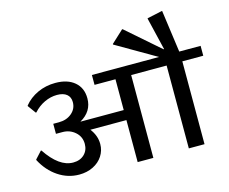

<svg xmlns="http://www.w3.org/2000/svg" viewBox="-123 -1102 1523 1276"><g transform="rotate(-15 638.5 -464.0)"><path d="M1277 -638V-570H1133V0H1025V-570H781V0H673V-289H425Q464 -239 464 -181Q464 -136 440 -99Q416 -62 373.5 -41Q331 -20 278 -20Q200 -20 133.5 -64.5Q67 -109 26 -187V-191L71 -240H75Q163 -108 259 -108Q307 -108 336 -136Q365 -164 365 -208Q365 -258 328.5 -290Q292 -322 242 -322H197V-391H236Q289 -391 324.5 -421Q360 -451 360 -497Q360 -532 336.5 -551Q313 -570 270 -570Q226 -570 183.5 -550Q141 -530 108 -493H104L64 -548V-552Q101 -598 157.5 -624Q214 -650 280 -650Q363 -650 411.5 -609Q460 -568 460 -496Q460 -406 375 -358H673V-570H529V-638H991L717 -797V-801L801 -879H805L1033 -680H1037L984 -902V-906L1086 -928H1090L1130 -638Z"/></g></svg>

Font: Amiko SemiBold
Style: Regular
Weight: 600
Designer: Pablo Impallari, Rodrigo Fuenzalida, Andres Torresi
Foundry: Impallari Type
Version: Version 1.001; ttfautohint (v1.3)